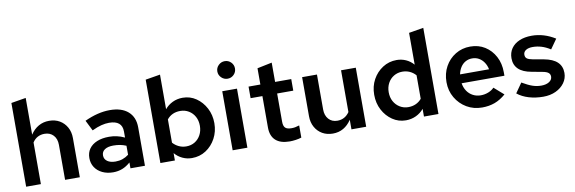

<svg xmlns="http://www.w3.org/2000/svg" viewBox="-53 -1179 4839 1617"><g transform="rotate(-10 2366.0 -370.5)"><path d="M68 0V-716L194 -737V-423Q223 -467 263.5 -490Q304 -513 353 -513Q405 -513 443.5 -490.5Q482 -468 504.5 -428Q527 -388 527 -335V0H401V-299Q401 -351 372.5 -381.5Q344 -412 297 -412Q265 -412 239 -398.5Q213 -385 194 -356V0Z M812 8Q760 8 719.5 -11.5Q679 -31 656.5 -65.5Q634 -100 634 -145Q634 -191 657.5 -224Q681 -257 724.5 -275Q768 -293 828 -293Q861 -293 893.5 -286Q926 -279 960 -263V-315Q960 -362 932 -385.5Q904 -409 848 -409Q817 -409 781.5 -400Q746 -391 702 -370L657 -460Q771 -513 873 -513Q973 -513 1028.5 -464.5Q1084 -416 1084 -328V0H960V-50Q926 -20 890 -6Q854 8 812 8ZM751 -147Q751 -115 777 -96.5Q803 -78 847 -78Q880 -78 907.5 -87.5Q935 -97 960 -116V-193Q934 -204 907.5 -209Q881 -214 851 -214Q804 -214 777.5 -196.5Q751 -179 751 -147Z M1216 0V-713L1342 -734V-438Q1369 -471 1408.5 -490Q1448 -509 1495 -509Q1559 -509 1610 -474Q1661 -439 1691.5 -381Q1722 -323 1722 -252Q1722 -181 1690.5 -122.5Q1659 -64 1606 -29.5Q1553 5 1486 5Q1443 5 1405 -13Q1367 -31 1340 -63V0ZM1456 -100Q1497 -100 1529 -119.5Q1561 -139 1579.5 -173.5Q1598 -208 1598 -252Q1598 -296 1579.5 -330Q1561 -364 1528.5 -383.5Q1496 -403 1456 -403Q1420 -403 1391.5 -390Q1363 -377 1342 -351V-152Q1363 -128 1392.5 -114Q1422 -100 1456 -100Z M1834 0V-505H1960V0ZM1898 -601Q1867 -601 1844.5 -623Q1822 -645 1822 -676Q1822 -707 1844.5 -729Q1867 -751 1898 -751Q1929 -751 1951 -729Q1973 -707 1973 -676Q1973 -645 1951 -623Q1929 -601 1898 -601Z M2322 10Q2242 10 2201 -27.5Q2160 -65 2160 -137V-406H2059V-505H2160V-644L2286 -670V-505H2424V-406H2286V-164Q2286 -128 2301.5 -112.5Q2317 -97 2355 -97Q2371 -97 2385.5 -99.5Q2400 -102 2422 -109V-5Q2401 2 2373 6Q2345 10 2322 10Z M2691 8Q2640 8 2601 -14.5Q2562 -37 2539.5 -77.5Q2517 -118 2517 -170V-505H2644V-206Q2644 -155 2672 -123.5Q2700 -92 2747 -92Q2779 -92 2805 -106Q2831 -120 2850 -148V-505H2976V0H2850V-82Q2821 -38 2781 -15Q2741 8 2691 8Z M3316 5Q3253 5 3201.5 -30Q3150 -65 3119.5 -123Q3089 -181 3089 -253Q3089 -325 3120.5 -382.5Q3152 -440 3205.5 -474.5Q3259 -509 3325 -509Q3367 -509 3404 -492.5Q3441 -476 3469 -444V-716L3594 -737V0H3470V-66Q3443 -33 3403 -14Q3363 5 3316 5ZM3355 -101Q3390 -101 3419 -114Q3448 -127 3469 -152V-353Q3447 -378 3418 -391Q3389 -404 3355 -404Q3315 -404 3282.5 -384.5Q3250 -365 3231.5 -330.5Q3213 -296 3213 -253Q3213 -209 3231.5 -175Q3250 -141 3282.5 -121Q3315 -101 3355 -101Z M3967 10Q3894 10 3835.5 -24.5Q3777 -59 3742 -118.5Q3707 -178 3707 -252Q3707 -326 3739.5 -385Q3772 -444 3828.5 -478.5Q3885 -513 3955 -513Q4026 -513 4080 -479Q4134 -445 4165.5 -386Q4197 -327 4197 -251V-221H3831Q3837 -183 3856.5 -154Q3876 -125 3906.5 -109Q3937 -93 3973 -93Q4007 -93 4037.5 -105Q4068 -117 4088 -138L4170 -66Q4124 -26 4075 -8Q4026 10 3967 10ZM3831 -297H4079Q4072 -331 4054.5 -357Q4037 -383 4011.5 -397.5Q3986 -412 3954 -412Q3923 -412 3897.5 -398Q3872 -384 3855 -358Q3838 -332 3831 -297Z M4490 10Q4424 10 4367 -7Q4310 -24 4269 -57L4327 -140Q4378 -110 4414.5 -97.5Q4451 -85 4489 -85Q4531 -85 4557 -102Q4583 -119 4583 -146Q4583 -167 4568 -179Q4553 -191 4519 -197L4428 -214Q4354 -227 4317.5 -262.5Q4281 -298 4281 -355Q4281 -403 4305.5 -438.5Q4330 -474 4375 -493.5Q4420 -513 4481 -513Q4533 -513 4583 -498Q4633 -483 4681 -453L4623 -371Q4584 -396 4547 -407Q4510 -418 4473 -418Q4436 -418 4414.5 -404Q4393 -390 4393 -366Q4393 -344 4407 -333Q4421 -322 4458 -315L4549 -299Q4625 -285 4662 -249.5Q4699 -214 4699 -157Q4699 -110 4671.5 -72Q4644 -34 4597 -12Q4550 10 4490 10Z"/></g></svg>

Font: Red Hat Text SemiBold
Style: Regular
Weight: 600
Designer: Pentagram, MCKL
Foundry: MCKL
Version: Version 1.030